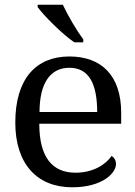

<svg xmlns="http://www.w3.org/2000/svg" viewBox="-20 -786 575 816"><path d="M296 -606H334V-619C305 -657 268 -721 247 -766H140V-756C165 -721 243 -642 296 -606ZM287 10C413 10 473 -49 473 -89C473 -106 463 -119 454 -123C429 -86 375 -52 301 -52C202 -52 147 -118 147 -260H495V-307C495 -465 411 -546 275 -546C133 -546 45 -451 45 -265C45 -91 136 10 287 10ZM393 -310H148C148 -430 192 -498 275 -498C359 -498 393 -428 393 -310Z"/></svg>

Font: Noto Serif
Style: Regular
Weight: 400
Designer: Monotype Design Team
Foundry: Monotype Imaging Inc.
Version: Version 2.015